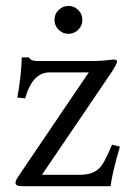

<svg xmlns="http://www.w3.org/2000/svg" viewBox="-20 -639 452 659"><path d="M181.2 -536.9Q167 -550.8 167 -570.8Q167 -590.8 181.2 -604.7Q195.3 -618.7 214.8 -618.7Q234.4 -618.7 248.5 -604.7Q262.7 -590.8 262.7 -570.8Q262.7 -550.8 248.5 -536.9Q234.4 -522.9 214.8 -522.9Q195.3 -522.9 181.2 -536.9ZM106.4 -429.7H301.8Q314.9 -429.7 330.8 -430.9Q346.7 -432.1 357.4 -433.3Q368.2 -434.6 368.7 -434.6Q381.8 -434.6 381.8 -428.7Q381.8 -418.9 359.9 -386.7L124 -39.1H253.4Q281.7 -39.1 299.8 -47.4Q317.9 -55.7 328.4 -70.3Q338.9 -85 352.1 -114.3L364.7 -142.6L391.6 -135.7Q366.7 -52.2 359.4 0H55.7Q33.2 0 33.2 -11.7Q33.2 -19 42 -32.2L284.7 -390.6H150.4Q91.3 -390.6 66.4 -301.3L39.6 -304.2Q53.2 -380.9 54.7 -441.9H79.6Q81.1 -437 88.4 -433.3Q95.7 -429.7 106.4 -429.7Z"/></svg>

Font: Libertinage
Style: b
Weight: 400
Designer: OSP
Foundry: OSP
Version: Version 1.0; 2008; OFL relea